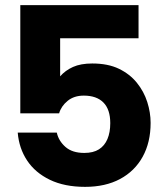

<svg xmlns="http://www.w3.org/2000/svg" viewBox="-20 -720 652 747"><path d="M519 -700V-571H214V-423Q234 -446 264 -459.5Q294 -473 339 -473Q400 -473 442.5 -452.5Q485 -432 512.5 -398Q540 -364 553 -323Q566 -282 566 -242Q566 -166 535 -110Q504 -54 447 -23.5Q390 7 311 7Q231 7 174 -20.5Q117 -48 85.5 -95.5Q54 -143 49 -204H201Q208 -172 234.5 -148.5Q261 -125 308 -125Q343 -125 365 -139Q387 -153 398 -179Q409 -205 409 -241Q409 -294 382.5 -321Q356 -348 306 -348Q268 -348 243 -327.5Q218 -307 210 -279H59V-700Z"/></svg>

Font: Albert Sans ExtraBold
Style: Regular
Weight: 800
Designer: Andreas Rasmussen
Foundry: a.Foundry
Version: Version 1.025